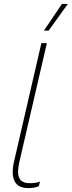

<svg xmlns="http://www.w3.org/2000/svg" viewBox="-20 -950 366 979"><path d="M124 9Q72 9 54.5 -26Q37 -61 51 -124L191 -730H219L78 -121Q66 -68 78.5 -42Q91 -16 132 -16Q149 -16 161 -18Q173 -20 184 -24L178 -1Q159 9 124 9ZM204 -794 296 -930H326L228 -794Z"/></svg>

Font: Work Sans ExtraLight
Style: Italic
Weight: 200
Italic angle: -13°
Designer: Wei Huang
Foundry: Wei Huang
Version: Version 2.012; ttfautohint (v1.8.3)